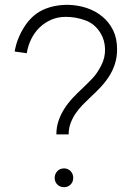

<svg xmlns="http://www.w3.org/2000/svg" viewBox="-20 -783 554 797"><path d="M246 -84Q262 -84 273 -72.5Q284 -61 284 -45Q284 -28 273 -17Q262 -6 246 -6Q229 -6 218 -17Q207 -28 207 -45Q207 -61 218 -72.5Q229 -84 246 -84ZM466 -579Q466 -546 457.5 -519Q449 -492 434 -468Q419 -444 399 -422.5Q379 -401 356 -380Q339 -364 322.5 -347Q306 -330 293.5 -311.5Q281 -293 273 -271.5Q265 -250 265 -225H214Q214 -255 223 -281.5Q232 -308 247 -331.5Q262 -355 281.5 -376Q301 -397 322 -416Q344 -437 364 -458Q384 -479 400 -511Q417 -543 416 -580Q415 -617 397 -646Q374 -684 334.5 -698.5Q295 -713 253 -713Q220 -713 192.5 -701Q165 -689 144 -668.5Q123 -648 109.5 -620.5Q96 -593 91 -562L41 -569Q41 -570 42.5 -578.5Q44 -587 48 -600.5Q52 -614 59.5 -631.5Q67 -649 78 -667Q110 -719 156 -741Q202 -763 262 -763Q303 -762 339.5 -750Q376 -738 404.5 -714.5Q433 -691 449.5 -657.5Q466 -624 466 -579Z"/></svg>

Font: Leon Sans
Style: Light
Weight: 300
Designer: Jongmin Kim
Version: Version 1.2